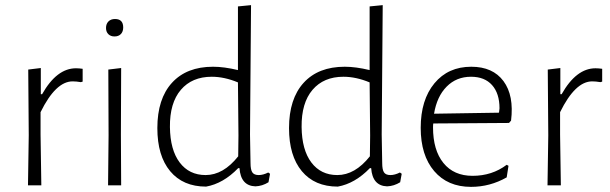

<svg xmlns="http://www.w3.org/2000/svg" viewBox="-20 -722 2375 748"><path d="M139 -457V-355H144Q201 -456 276 -456Q288 -456 302 -454V-404L295 -402Q277 -405 263 -405Q197 -405 138 -285V-198L141 0H89L92 -195L90 -451Z M428 -648Q460 -648 460 -615Q460 -599 451 -589.5Q442 -580 426 -580Q411 -580 402 -589Q393 -598 393 -613Q393 -629 402.5 -638.5Q412 -648 428 -648ZM401 0 403 -195 402 -451 452 -457 451 -198 452 0Z M958 -702 954 -198 956 -87Q956 -61 963 -50.5Q970 -40 988 -40Q1005 -40 1025 -50L1032 -45L1026 -12Q1002 3 975 4Q918 2 913 -67H908Q850 -7 783 5Q693 5 643 -55Q593 -115 593 -223Q593 -337 650 -399.5Q707 -462 810 -462Q853 -462 907 -449V-697ZM805 -423Q728 -423 684.5 -372Q641 -321 642 -227Q643 -138 680 -89Q717 -40 781 -40Q850 -40 908 -113L909 -194L907 -401Q854 -423 805 -423Z M1471 -702 1467 -198 1469 -87Q1469 -61 1476 -50.5Q1483 -40 1501 -40Q1518 -40 1538 -50L1545 -45L1539 -12Q1515 3 1488 4Q1431 2 1426 -67H1421Q1363 -7 1296 5Q1206 5 1156 -55Q1106 -115 1106 -223Q1106 -337 1163 -399.5Q1220 -462 1323 -462Q1366 -462 1420 -449V-697ZM1318 -423Q1241 -423 1197.5 -372Q1154 -321 1155 -227Q1156 -138 1193 -89Q1230 -40 1294 -40Q1363 -40 1421 -113L1422 -194L1420 -401Q1367 -423 1318 -423Z M1815 6Q1724 6 1671.5 -55.5Q1619 -117 1619 -224Q1619 -333 1672.5 -397.5Q1726 -462 1816 -462Q1900 -462 1941.5 -406Q1983 -350 1971 -252L1963 -243L1668 -241Q1667 -236 1667 -226Q1667 -137 1707.5 -87Q1748 -37 1821 -37Q1897 -37 1954 -80L1961 -76L1954 -31Q1889 6 1815 6ZM1815 -423Q1758 -423 1720 -384.5Q1682 -346 1671 -279L1924 -283L1926 -300Q1926 -358 1897 -390.5Q1868 -423 1815 -423Z M2163 -457V-355H2168Q2225 -456 2300 -456Q2312 -456 2326 -454V-404L2319 -402Q2301 -405 2287 -405Q2221 -405 2162 -285V-198L2165 0H2113L2116 -195L2114 -451Z"/></svg>

Font: Alegreya Sans Light
Style: Regular
Weight: 300
Designer: Juan Pablo del Peral
Foundry: Huerta Tipografica
Version: Version 2.007